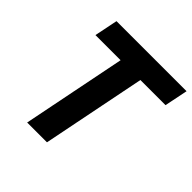

<svg xmlns="http://www.w3.org/2000/svg" viewBox="-183 -846 994 994"><g transform="rotate(45 314.0 -349.0)"><path d="M602 -570H418L304 0H159L273 -570H89L115 -698H628Z"/></g></svg>

Font: IBM Plex Sans
Style: Bold Italic
Weight: 700
Italic angle: -11.31°
Designer: Mike Abbink, Paul van der Laan, Pieter van Rosmalen
Foundry: Bold Monday
Version: Version 3.201